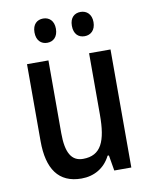

<svg xmlns="http://www.w3.org/2000/svg" viewBox="-83 -793 686 865"><g transform="rotate(-10 259.5 -360.0)"><path d="M125 -675C125 -638 146 -619 174 -619C202 -619 223 -638 223 -675C223 -711 202 -730 174 -730C146 -730 125 -712 125 -675ZM296 -675C296 -638 316 -619 345 -619C373 -619 395 -638 395 -675C395 -711 373 -730 345 -730C317 -730 296 -712 296 -675ZM449 -540H351V-259C351 -138 325 -76 242 -76C189 -76 165 -118 165 -207V-540H67V-188C67 -61 115 10 220 10C277 10 326 -17 353 -71H359L371 0H449Z"/></g></svg>

Font: Noto Sans Kannada Condensed Medium
Style: Regular
Weight: 500
Width: 3
Designer: Jelle Bosma - Monotype Design Team
Foundry: Monotype Imaging Inc.
Version: Version 2.005